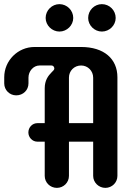

<svg xmlns="http://www.w3.org/2000/svg" viewBox="-51 -888 653 917"><path d="M-30.8 -519V-489.7C-30.8 -457.5 -4.9 -432.6 26.4 -432.6C59.6 -432.6 85 -457.5 85 -489.7V-517.6C85 -547.9 108.4 -575.2 137.7 -575.2H194.3C205.1 -575.2 208.5 -565.9 208.5 -560.5C208.5 -554.2 201.7 -549.3 195.8 -543C178.7 -525.9 162.6 -503.9 162.6 -466.3V-299.8H127.4C103.5 -299.8 84.5 -279.8 84.5 -255.4C84.5 -231.9 103.5 -211.4 127.4 -211.4H162.6V-47.9C162.6 -16.6 188 9.3 220.7 9.3C252.4 9.3 278.3 -16.1 278.3 -47.9V-211.4H394V-47.9C394 -16.6 420.4 9.3 452.1 9.3C484.4 9.3 509.8 -16.6 509.8 -47.9V-519C509.8 -606.9 445.8 -663.6 336.4 -663.6H113.8C34.2 -663.6 -30.8 -598.6 -30.8 -519ZM278.3 -517.6C278.3 -549.3 303.2 -575.2 336.4 -575.2C368.7 -575.2 394 -549.3 394 -517.1V-299.8H278.3ZM167 -802.2C167 -767.1 197.3 -737.3 232.9 -737.3C268.6 -737.3 298.8 -767.1 298.8 -802.2C298.8 -838.9 268.6 -868.2 232.9 -868.2C197.3 -868.2 167 -838.9 167 -802.2ZM370.1 -802.2C370.1 -767.1 399.9 -737.3 435.5 -737.3C471.7 -737.3 501.5 -767.1 501.5 -802.2C501.5 -838.9 471.7 -868.2 435.5 -868.2C399.9 -868.2 370.1 -838.9 370.1 -802.2Z"/></svg>

Font: Supermercado One
Style: Regular
Weight: 400
Designer: James Grieshaber
Foundry: James Grieshaber
Version: Version 1.002